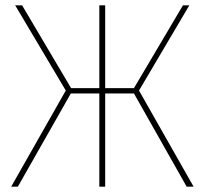

<svg xmlns="http://www.w3.org/2000/svg" viewBox="-20 -701 769 721"><path d="M502 -361 707 0H681L483 -350H375V0H353V-350H246L47 0H22L227 -361L37 -681H63L247 -370H353V-681H375V-370H483L667 -681H691Z"/></svg>

Font: FiraSans
Style: Regular
Weight: 150
Designer: Carrois Corporate & Edenspiekermann AG
Foundry: Carrois Corporate GbR & Edenspiekermann AG
Version: Version 3.106;PS 003.106;hotconv 1.0.70;makeotf.lib2.5.58329